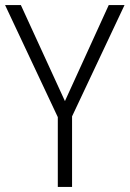

<svg xmlns="http://www.w3.org/2000/svg" viewBox="-20 -734 509 754"><path d="M235 -337 407 -714H469L263 -277V0H207V-274L0 -714H62Z"/></svg>

Font: Noto Sans Gurmukhi UI SemiCondensed Light
Style: Regular
Weight: 300
Width: 4
Designer: Jelle Bosma - Monotype Design Team
Foundry: Monotype Imaging Inc.
Version: Version 2.004; ttfautohint (v1.8.4.7-5d5b)